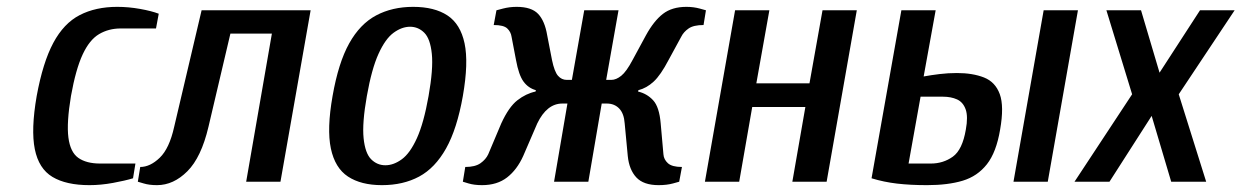

<svg xmlns="http://www.w3.org/2000/svg" viewBox="-20 -530 3621 560"><path d="M241 10Q173 10 133 -14Q93 -38 81.5 -95Q70 -152 87 -250Q105 -348 135.5 -405Q166 -462 212.5 -486Q259 -510 322 -510Q355 -510 388.5 -504Q422 -498 443 -490L435 -447H332Q297 -447 269 -430.5Q241 -414 221 -371Q201 -328 187 -250Q174 -172 179.5 -129Q185 -86 208.5 -69.5Q232 -53 272 -53H375L368 -10Q345 -3 309.5 3.5Q274 10 241 10Z M438 10Q415 10 399 5Q383 0 382 0L389 -43Q418 -43 446 -70Q474 -97 488 -160L568 -500H886L798 0H698L773 -432H652L588 -160Q567 -71 526.5 -30.5Q486 10 438 10Z M1094 10Q1033 10 995 -15Q957 -40 945 -97Q933 -154 950 -250Q967 -347 998.5 -403.5Q1030 -460 1077 -485Q1124 -510 1185 -510Q1247 -510 1285 -485Q1323 -460 1335 -403.5Q1347 -347 1330 -250Q1313 -154 1281 -97Q1249 -40 1202.5 -15Q1156 10 1094 10ZM1104 -48Q1128 -48 1152 -65.5Q1176 -83 1196 -127Q1216 -171 1230 -250Q1244 -329 1239.5 -373Q1235 -417 1217.5 -434.5Q1200 -452 1176 -452Q1152 -452 1128 -434.5Q1104 -417 1084 -373Q1064 -329 1050 -250Q1036 -171 1040.5 -127Q1045 -83 1062.5 -65.5Q1080 -48 1104 -48Z M1386 10Q1363 10 1346.5 5Q1330 0 1330 0L1337 -43Q1366 -43 1381.5 -54Q1397 -65 1404 -80L1442 -170Q1464 -218 1489 -237.5Q1514 -257 1542 -263L1543 -267Q1521 -273 1507 -292Q1493 -311 1485 -355L1472 -423Q1470 -437 1459.5 -447Q1449 -457 1420 -457L1428 -500Q1428 -500 1447 -505Q1466 -510 1487 -510Q1530 -510 1549.5 -489.5Q1569 -469 1576 -427L1590 -355Q1597 -321 1607.5 -309Q1618 -297 1633 -297H1648L1684 -500H1784L1748 -297H1763Q1777 -297 1792 -309Q1807 -321 1825 -355L1864 -427Q1887 -469 1913.5 -489.5Q1940 -510 1982 -510Q2003 -510 2021 -505Q2039 -500 2039 -500L2032 -457Q2003 -457 1988.5 -447Q1974 -437 1967 -423L1930 -355Q1907 -311 1886.5 -292Q1866 -273 1842 -267L1841 -263Q1867 -257 1885 -237.5Q1903 -218 1907 -170L1915 -80Q1916 -65 1928 -54Q1940 -43 1969 -43L1961 0Q1961 0 1943 5Q1925 10 1901 10Q1857 10 1836 -12.5Q1815 -35 1811 -75L1802 -170Q1800 -199 1786 -213.5Q1772 -228 1750 -228H1735L1696 0H1596L1635 -228H1620Q1575 -228 1547 -170L1506 -75Q1488 -35 1459 -12.5Q1430 10 1386 10Z M2036 0 2124 -500H2224L2186 -287H2341L2379 -500H2479L2391 0H2291L2329 -218H2174L2136 0Z M2684 10Q2635 10 2596.5 5.5Q2558 1 2522 -10L2609 -500H2709L2674 -307Q2696 -311 2720.5 -314Q2745 -317 2771 -317Q2817 -317 2850 -304Q2883 -291 2896 -255.5Q2909 -220 2897 -152Q2886 -86 2858.5 -51Q2831 -16 2788 -3Q2745 10 2684 10ZM2630 -53H2695Q2731 -53 2759 -73Q2787 -93 2797 -152Q2804 -190 2796.5 -211Q2789 -232 2771.5 -240Q2754 -248 2730 -248H2665ZM2936 0 3024 -500H3124L3036 0Z M3114 0 3282 -255 3207 -500H3308L3362 -318L3480 -500H3581L3418 -255L3498 0H3396L3339 -192L3216 0Z"/></svg>

Font: Cuprum Medium
Style: Italic
Weight: 500
Italic angle: -10°
Version: Version 3.000